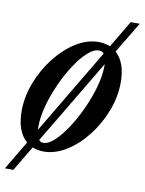

<svg xmlns="http://www.w3.org/2000/svg" viewBox="-92 -712 672 891"><g transform="rotate(10 244.0 -266.0)"><path d="M-6.5 118.5 74.5 -17.5Q24 -61 24 -157.5Q24 -225 49.8 -291.8Q75.5 -358.5 118.5 -413.5Q161.5 -468.5 214.2 -501.5Q267 -534.5 321 -534.5Q351 -534.5 375.5 -524L451 -651H493.5L405.5 -504.5Q454 -460.5 454 -367.5Q454 -299.5 428.2 -232.5Q402.5 -165.5 359.5 -110.5Q316.5 -55.5 263.5 -22.5Q210.5 10.5 156.5 10.5Q127.5 10.5 104 0.5L33.5 118.5ZM113 -99Q113 -90.5 113.5 -84L352.5 -485.5Q343.5 -496 328.5 -496Q304.5 -496 275.5 -469.8Q246.5 -443.5 218 -400Q189.5 -356.5 165.8 -303.8Q142 -251 127.5 -197.5Q113 -144 113 -99ZM149 -29Q172.5 -29 201.2 -56Q230 -83 259 -127.5Q288 -172 312.2 -225Q336.5 -278 351.2 -331.5Q366 -385 366 -428.5Q366 -433.5 366 -438L127.5 -38.5Q135.5 -29 149 -29Z"/></g></svg>

Font: Libre Caslon Condensed Medium Italic
Style: Regular
Weight: 500
Italic angle: -22.583°
Designer: Pablo Impallari, Rodrigo Fuenzalida, Katja Schimmel, Ertekin Erdin
Foundry: Pablo Impallari, Rodrigo Fuenzalida
Version: Version 2.000; ttfautohint (v1.8.4.7-5d5b);gftools[0.9.33]